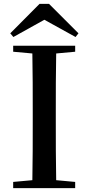

<svg xmlns="http://www.w3.org/2000/svg" viewBox="-20 -971 457 991"><path d="M233 -951H184L33 -799L49 -780L209 -869L370 -780L385 -799ZM48 -704 147 -695C149 -595 149 -495 149 -393V-342C149 -241 149 -140 147 -41L48 -32V0H368V-32L270 -41C268 -141 268 -242 268 -343V-393C268 -494 268 -596 270 -695L368 -704V-735H48Z"/></svg>

Font: Noto Serif SC SemiBold
Style: Regular
Weight: 600
Designer: Ryoko NISHIZUKA 西塚涼子 (kana & ideographs); Frank Grießhammer (Latin, Greek & Cyrillic); Wenlong ZHANG 张文龙 (bopomofo); San
Foundry: Adobe
Version: Version 2.001;hotconv 1.1.0;makeotfexe 2.6.0